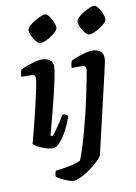

<svg xmlns="http://www.w3.org/2000/svg" viewBox="-101 -810 762 1074"><g transform="rotate(-10 280.0 -272.5)"><path d="M149 0Q126 0 101 -8.5Q76 -17 58 -27.5Q40 -38 38 -45Q42 -59 51.5 -95Q61 -131 72.5 -177.5Q84 -224 95 -271Q106 -318 113 -354Q120 -390 120 -404Q120 -415 114 -419.5Q108 -424 91 -424H41Q41 -435 43.5 -446.5Q46 -458 49 -464Q62 -471 85.5 -479.5Q109 -488 132 -494Q155 -500 168 -500Q196 -500 214 -487.5Q232 -475 232 -449Q232 -432 223.5 -389Q215 -346 196 -269Q177 -192 145 -73L155 -66Q165 -76 179 -96Q193 -116 207.5 -138.5Q222 -161 232 -177Q241 -177 249.5 -172.5Q258 -168 261 -163Q255 -142 243 -114.5Q231 -87 214.5 -60.5Q198 -34 181 -17Q164 0 149 0ZM180 -591Q170 -591 157 -605.5Q144 -620 135 -639.5Q126 -659 126 -673Q126 -683 138.5 -695.5Q151 -708 169 -719Q187 -730 204.5 -737.5Q222 -745 231 -745Q242 -745 253.5 -730Q265 -715 273.5 -695.5Q282 -676 282 -662Q282 -651 270 -639Q258 -627 241 -616Q224 -605 207 -598Q190 -591 180 -591ZM226 200Q218 200 197.5 192.5Q177 185 158 175Q139 165 133 158Q133 150 135.5 139.5Q138 129 140 127Q173 123 214 115.5Q255 108 282 95Q288 84 301 45.5Q314 7 329.5 -49.5Q345 -106 361 -171Q373 -222 383.5 -273Q394 -324 401 -360.5Q408 -397 408 -404Q408 -415 401.5 -419.5Q395 -424 379 -424H327Q327 -435 329.5 -446.5Q332 -458 335 -464Q348 -471 371.5 -479.5Q395 -488 418 -494Q441 -500 454 -500Q482 -500 500 -487.5Q518 -475 518 -449Q518 -438 515.5 -423.5Q513 -409 504 -371L397 87Q392 97 372.5 116Q353 135 326.5 154Q300 173 273 186.5Q246 200 226 200ZM458 -591Q448 -591 435 -605.5Q422 -620 413 -639.5Q404 -659 404 -673Q404 -683 416.5 -695.5Q429 -708 447 -719Q465 -730 482.5 -737.5Q500 -745 509 -745Q520 -745 531.5 -730Q543 -715 551.5 -695.5Q560 -676 560 -662Q560 -651 548 -639Q536 -627 519 -616Q502 -605 485 -598Q468 -591 458 -591Z"/></g></svg>

Font: Texturina 72pt 72pt Regular
Style: Bold Italic
Weight: 700
Italic angle: -11°
Designer: Guillermo Torres Carreño
Foundry: Omnibus-Type
Version: Version 1.002; ttfautohint (v1.8.3)